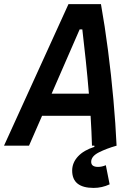

<svg xmlns="http://www.w3.org/2000/svg" viewBox="-48 -714 654 941"><path d="M411.1 207Q305.7 207 305.7 122.1Q305.7 83.5 334.2 52.7Q362.8 22 414.6 5.9V0H402.8Q401.9 -33.7 400.1 -70.8Q398.4 -107.9 396 -146.5H158.2L94.2 0H-28.3L287.6 -693.8H446.8Q465.8 -587.4 481.4 -466.8Q497.1 -346.2 507.8 -225.8Q518.6 -105.5 523.4 0Q474.6 13.7 436.8 32.7Q398.9 51.8 398.9 79.1Q398.9 104 432.6 104Q451.2 104 470.7 95.7L489.3 189.5Q451.7 207 411.1 207ZM205.1 -254.9H387.7Q380.9 -337.4 372.3 -418.7Q363.8 -500 355.5 -569.8H342.3Z"/></svg>

Font: CaskaydiaCove NFP SemiBold
Style: Italic
Weight: 600
Italic angle: -10°
Designer: Aaron Bell
Foundry: Saja Typeworks
Version: Version 2111.001; VTT 6.35;Nerd Fonts 3.1.1